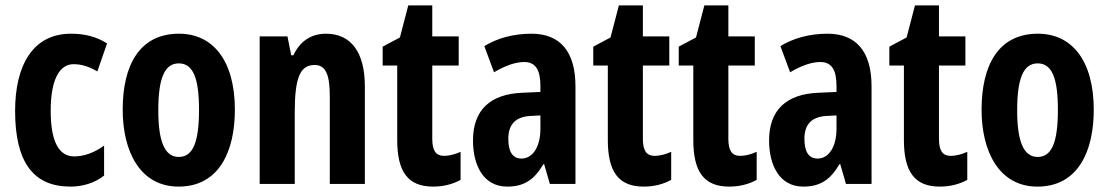

<svg xmlns="http://www.w3.org/2000/svg" viewBox="-20 -682 4112 712"><path d="M241 10C286 10 331 -3 366 -31V-142C330 -116 292 -102 255 -102C198 -102 168 -158 168 -271C168 -384 199 -444 253 -444C282 -444 311 -435 341 -417L377 -521C339 -545 297 -557 243 -557C100 -557 36 -437 36 -271C36 -80 104 10 241 10Z M851 -275C851 -457 770 -557 644 -557C497 -557 435 -440 435 -275C435 -120 500 10 642 10C794 10 851 -123 851 -275ZM567 -273C567 -391 590 -447 643 -447C697 -447 718 -390 718 -275C718 -158 697 -100 643 -100C590 -100 567 -159 567 -273Z M1189 -557C1134 -557 1092 -529 1068 -477H1060L1046 -547H943V0H1073V-263C1073 -393 1092 -441 1147 -441C1190 -441 1203 -401 1203 -324V0H1333V-362C1333 -489 1281 -557 1189 -557Z M1627 -104C1595 -104 1583 -125 1583 -168V-439H1681V-547H1583V-662H1494L1463 -543L1399 -509V-439H1453V-163C1453 -46 1492 10 1586 10C1625 10 1659 1 1688 -15V-119C1666 -109 1645 -104 1627 -104Z M1951 -557C1885 -557 1825 -541 1776 -511L1812 -414C1856 -440 1893 -452 1924 -452C1966 -452 1984 -423 1984 -363V-341L1916 -338C1799 -333 1734 -275 1734 -161C1734 -73 1770 10 1861 10C1925 10 1962 -17 1995 -73H1998L2019 0H2114V-362C2114 -491 2057 -557 1951 -557ZM1947 -252 1984 -254V-204C1984 -137 1955 -94 1914 -94C1882 -94 1865 -118 1865 -167C1865 -221 1892 -249 1947 -252Z M2408 -104C2376 -104 2364 -125 2364 -168V-439H2462V-547H2364V-662H2275L2244 -543L2180 -509V-439H2234V-163C2234 -46 2273 10 2367 10C2406 10 2440 1 2469 -15V-119C2447 -109 2426 -104 2408 -104Z M2725 -104C2693 -104 2681 -125 2681 -168V-439H2779V-547H2681V-662H2592L2561 -543L2497 -509V-439H2551V-163C2551 -46 2590 10 2684 10C2723 10 2757 1 2786 -15V-119C2764 -109 2743 -104 2725 -104Z M3049 -557C2983 -557 2923 -541 2874 -511L2910 -414C2954 -440 2991 -452 3022 -452C3064 -452 3082 -423 3082 -363V-341L3014 -338C2897 -333 2832 -275 2832 -161C2832 -73 2868 10 2959 10C3023 10 3060 -17 3093 -73H3096L3117 0H3212V-362C3212 -491 3155 -557 3049 -557ZM3045 -252 3082 -254V-204C3082 -137 3053 -94 3012 -94C2980 -94 2963 -118 2963 -167C2963 -221 2990 -249 3045 -252Z M3506 -104C3474 -104 3462 -125 3462 -168V-439H3560V-547H3462V-662H3373L3342 -543L3278 -509V-439H3332V-163C3332 -46 3371 10 3465 10C3504 10 3538 1 3567 -15V-119C3545 -109 3524 -104 3506 -104Z M4036 -275C4036 -457 3955 -557 3829 -557C3682 -557 3620 -440 3620 -275C3620 -120 3685 10 3827 10C3979 10 4036 -123 4036 -275ZM3752 -273C3752 -391 3775 -447 3828 -447C3882 -447 3903 -390 3903 -275C3903 -158 3882 -100 3828 -100C3775 -100 3752 -159 3752 -273Z"/></svg>

Font: Noto Sans Arabic UI XCn
Style: Bold
Weight: 700
Width: 2
Designer: Monotype Design Team, Nadine Chahine and Nizar Qandah
Foundry: Monotype Imaging Inc.
Version: Version 2.010